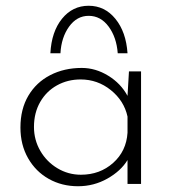

<svg xmlns="http://www.w3.org/2000/svg" viewBox="-20 -639 599 667"><path d="M470 -391V0H423V-83Q400 -45 353 -18.5Q306 8 251 8Q195 8 149.5 -17.5Q104 -43 77.5 -89.5Q51 -136 51 -196Q51 -260 78.5 -306.5Q106 -353 154.5 -378Q203 -403 264 -403Q312 -403 356 -376Q400 -349 423 -306L428 -391ZM423 -178V-234Q411 -289 365 -326Q319 -363 260 -363Q215 -363 178 -342.5Q141 -322 119.5 -284.5Q98 -247 98 -198Q98 -153 120 -115Q142 -77 179.5 -54.5Q217 -32 261 -32Q327 -32 373 -73Q419 -114 423 -178ZM423 -454H389Q385 -509 357.5 -546.5Q330 -584 288 -584Q247 -584 220 -546.5Q193 -509 190 -454H155Q159 -529 195.5 -574Q232 -619 288 -619Q344 -619 381 -573.5Q418 -528 423 -454Z"/></svg>

Font: Josefin Sans Light
Style: Regular
Weight: 300
Designer: Santiago Orozco
Foundry: Typemade
Version: Version 2.000